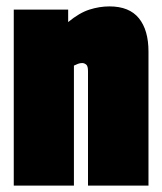

<svg xmlns="http://www.w3.org/2000/svg" viewBox="-20 -580 505 600"><path d="M23 0V-550H193V-511Q228 -540 259.5 -550Q291 -560 322 -560Q384 -560 414 -523Q444 -486 444 -419V0H255V-358Q255 -374 249 -378.5Q243 -383 237 -383Q230 -383 223.5 -380.5Q217 -378 211 -375V0Z"/></svg>

Font: Georama Condensed Black
Style: Regular
Weight: 900
Width: 3
Designer: Jean-Baptiste Levee
Foundry: Production Type
Version: Version 1.000